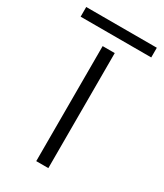

<svg xmlns="http://www.w3.org/2000/svg" viewBox="-207 -690 645 756"><g transform="rotate(30 115.5 -312.0)"><path d="M-45 -580V-624H276V-580ZM88 0V-523H143V0Z"/></g></svg>

Font: Tomorrow Light
Style: Regular
Weight: 300
Designer: Tony de Marco, Monica Rizzolli
Foundry: Just in Type
Version: Version 2.002